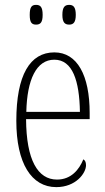

<svg xmlns="http://www.w3.org/2000/svg" viewBox="-20 -758 430 788"><path d="M264 -657C281 -657 291 -666 291 -697C291 -729 281 -738 264 -738C246 -738 236 -729 236 -697C236 -666 246 -657 264 -657ZM128 -657C146 -657 155 -666 155 -697C155 -729 146 -738 128 -738C110 -738 102 -729 102 -697C102 -666 110 -657 128 -657ZM211 10C291 10 333 -47 333 -80C333 -94 328 -101 322 -104C305 -62 272 -21 214 -21C135 -21 88 -101 87 -269H348V-294C348 -449 297 -543 203 -543C103 -543 47 -450 47 -262C47 -88 109 10 211 10ZM308 -299H88C91 -431 129 -513 203 -513C278 -513 306 -426 308 -299Z"/></svg>

Font: Noto Serif Sinhala ExtraCondensed ExtraLight
Style: Regular
Weight: 200
Width: 2
Designer: Jelle Bosma - Monotype Design Team
Foundry: Monotype Imaging Inc.
Version: Version 2.007